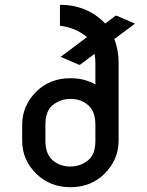

<svg xmlns="http://www.w3.org/2000/svg" viewBox="-20 -777 616 807"><path d="M170.9 -185.5Q170.9 -129.9 201.2 -103.5Q231.9 -77.1 275.9 -77.1Q317.4 -77.1 350.6 -103.5Q380.9 -127.9 380.9 -185.5V-252.9Q380.9 -308.6 350.6 -335Q319.8 -361.3 275.9 -361.3Q234.4 -361.3 201.2 -335Q170.9 -310.5 170.9 -252.9ZM73.2 -185.5V-252.9Q73.2 -333.5 133.8 -393.1Q190.4 -448.2 275.9 -448.2Q335.9 -448.2 380.9 -421.9V-512.7Q380.9 -532.7 377.4 -550.8L316.4 -504.9H311.5L234.9 -538.1L345.7 -621.1Q296.9 -661.1 231.9 -668.9V-756.8Q346.2 -756.8 422.4 -678.2L465.8 -710.9H470.7L547.4 -677.7L460.4 -612.8Q478.5 -567.9 478.5 -512.7V-185.5Q478.5 -105 418 -45.4Q361.3 9.8 275.9 9.8Q191.4 9.8 133.8 -45.4Q73.2 -104 73.2 -185.5Z"/></svg>

Font: Nova Round
Style: Book
Weight: 400
Version: Version 2.000